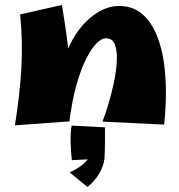

<svg xmlns="http://www.w3.org/2000/svg" viewBox="-20 -489 721 772"><path d="M640 12 392 0Q402 -25 414.5 -66Q427 -107 437 -153Q447 -199 449.5 -240.5Q452 -282 442.5 -308.5Q433 -335 406 -335Q388 -335 367.5 -314Q347 -293 326 -251.5Q305 -210 287.5 -147.5Q270 -85 259 -1L222 -141Q222 -193 235.5 -241Q249 -289 272 -330Q295 -371 325 -401Q355 -431 389 -448Q423 -465 457 -465Q515 -465 552 -432.5Q589 -400 610.5 -347Q632 -294 640 -230.5Q648 -167 647 -103.5Q646 -40 640 12ZM259 -1 40 15Q60 -111 66 -216.5Q72 -322 61 -431L229 -469Q240 -401 248 -344.5Q256 -288 259.5 -235.5Q263 -183 263 -126.5Q263 -70 259 -1ZM332 263 260 204Q292 190 313.5 171.5Q335 153 337 142L364 150L269 155Q265 123 264 84.5Q263 46 268 16L402 23Q402 57 402 87.5Q402 118 400 149Q396 180 378.5 209.5Q361 239 332 263Z"/></svg>

Font: Marhey Light
Style: Regular
Weight: 300
Designer: Nur Syamsi & Bustanul Arifin
Foundry: Namelatype
Version: Version 1.000